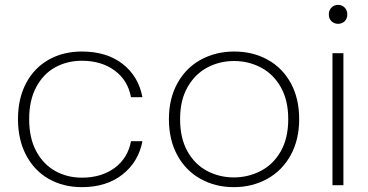

<svg xmlns="http://www.w3.org/2000/svg" viewBox="-20 -762 1516 790"><path d="M54 -272Q54 -357 87.5 -420Q121 -483 180.5 -516.5Q240 -550 317 -550Q419 -550 484.5 -499Q550 -448 566 -362H519Q506 -432 451.5 -472Q397 -512 317 -512Q257 -512 208 -485.5Q159 -459 129.5 -404.5Q100 -350 100 -272Q100 -193 129.5 -139Q159 -85 208 -58Q257 -31 317 -31Q397 -31 451.5 -71Q506 -111 519 -181H566Q550 -96 484 -44Q418 8 317 8Q240 8 180.5 -26Q121 -60 87.5 -123.5Q54 -187 54 -272Z M942 8Q866 8 805 -26Q744 -60 709.5 -123.5Q675 -187 675 -272Q675 -356 710 -419.5Q745 -483 806.5 -516.5Q868 -550 944 -550Q1020 -550 1081 -516.5Q1142 -483 1176.5 -420Q1211 -357 1211 -272Q1211 -187 1176 -123.5Q1141 -60 1079.5 -26Q1018 8 942 8ZM942 -32Q1001 -32 1052.5 -58.5Q1104 -85 1135 -139Q1166 -193 1166 -272Q1166 -350 1135 -404Q1104 -458 1053 -484.5Q1002 -511 943 -511Q884 -511 833.5 -484.5Q783 -458 752 -404Q721 -350 721 -272Q721 -193 751.5 -139Q782 -85 832.5 -58.5Q883 -32 942 -32Z M1371 -664Q1355 -664 1344 -674.5Q1333 -685 1333 -703Q1333 -720 1344 -731Q1355 -742 1371 -742Q1387 -742 1398 -731Q1409 -720 1409 -703Q1409 -685 1398 -674.5Q1387 -664 1371 -664ZM1393 -543V0H1348V-543Z"/></svg>

Font: Fz Poppins ExtLt
Style: Regular
Weight: 200
Designer: Ninad Kale (Devanagari), Jonny Pinhorn (Latin)
Foundry: Indian Type Foundry
Version: Vit hóa bi Vntype.Com & FontZin.Com